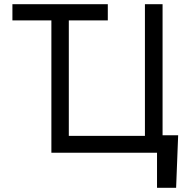

<svg xmlns="http://www.w3.org/2000/svg" viewBox="-20 -727 901 914"><path d="M493.2 -629.9H307.6V-80.1H669.9V-707H753.9V-83H828.1L818.4 167H727.5V0H224.6V-629.9H39.1V-707H493.2Z"/></svg>

Font: Pretendard
Style: Regular
Weight: 400
Designer: Base glyphs from Inter by Rasmus Andersson; Hangeul glyphs from Noto Sans CJK(Source Han Sans) by Jang Soo-young and Kan
Foundry: Kil Hyung-jin
Version: Version 1.309